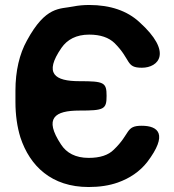

<svg xmlns="http://www.w3.org/2000/svg" viewBox="-20 -741 699 771"><path d="M336 -107C283 -107 247 -127 225 -161C155 -267 200 -297 299 -297C398 -297 408 -302 408 -356C408 -410 398 -415 299 -415C200 -415 155 -445 227 -549C250 -582 286 -602 338 -602C384 -602 417 -590 440 -568C508 -500 484 -469 550 -469C616 -469 676 -530 539 -653C491 -697 424 -721 338 -721C316 -721 294 -719 274 -715C220 -704 164 -718 88 -578C58 -524 42 -456 42 -377V-332C42 -279 49 -231 62 -189C100 -74 187 10 336 10C380 10 419 4 453 -8C501 -25 541 -52 571 -90C656 -202 616 -236 549 -236C483 -236 505 -205 437 -140C415 -118 382 -107 336 -107Z"/></svg>

Font: Asimov Print
Style: A
Weight: 500
Designer: Google
Version: Version 2.000980: 2014